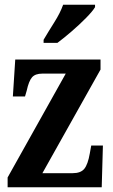

<svg xmlns="http://www.w3.org/2000/svg" viewBox="-20 -786 473 806"><path d="M12 0V-41L256 -477H158Q128 -477 114.5 -461.5Q101 -446 92 -405L85 -381H34L44 -536H402V-494L158 -59H285Q319 -59 334 -77.5Q349 -96 357 -142L363 -175H412L407 0ZM163 -619Q183 -653 208 -692.5Q233 -732 245 -766H379V-756Q369 -739 341.5 -711Q314 -683 281 -654.5Q248 -626 221 -606H163Z"/></svg>

Font: Noto Serif ExtraCondensed
Style: Bold
Weight: 700
Width: 2
Designer: Monotype Design Team
Foundry: Monotype Imaging Inc.
Version: Version 2.014; ttfautohint (v1.8.4.7-5d5b)